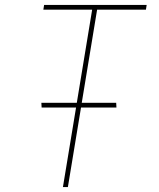

<svg xmlns="http://www.w3.org/2000/svg" viewBox="-20 -755 640 775"><path d="M234 0 287 -321H148L147 -340H290L352 -716H155L158 -735H572L569 -716H372L310 -340H449L450 -321H307L254 0Z"/></svg>

Font: Iosevka Aile Thin
Style: Italic
Weight: 100
Italic angle: -9°
Designer: Belleve Invis
Foundry: Belleve Invis
Version: Version 31.1.0; ttfautohint (v1.8.4)